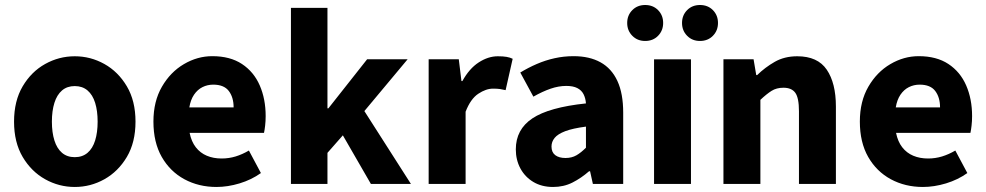

<svg xmlns="http://www.w3.org/2000/svg" viewBox="-20 -732 3924 764"><path d="M277.5 12Q214.8 12 159.7 -18.7Q104.6 -49.5 70.2 -107.5Q35.9 -165.6 35.9 -247.9Q35.9 -330.4 70.2 -388.5Q104.6 -446.7 159.7 -477.4Q214.8 -508.1 277.5 -508.1Q340.3 -508.1 395.3 -477.4Q450.3 -446.7 484.8 -388.5Q519.2 -330.4 519.2 -247.9Q519.2 -165.6 484.8 -107.5Q450.3 -49.5 395.3 -18.7Q340.3 12 277.5 12ZM277.5 -106.6Q307.9 -106.6 328.3 -123.9Q348.7 -141.2 358.6 -173.1Q368.5 -205 368.5 -247.9Q368.5 -290.8 358.6 -322.8Q348.7 -354.7 328.3 -372.1Q307.9 -389.5 277.5 -389.5Q247.1 -389.5 226.8 -372.1Q206.5 -354.7 196.5 -322.8Q186.5 -290.8 186.5 -247.9Q186.5 -205 196.5 -173.1Q206.5 -141.2 226.8 -123.9Q247.1 -106.6 277.5 -106.6Z M841.5 12Q770.7 12 713.7 -18.8Q656.8 -49.6 623.6 -107.6Q590.5 -165.7 590.5 -248.2Q590.5 -328.8 624.4 -387.1Q658.2 -445.4 711.9 -476.9Q765.6 -508.5 824.8 -508.5Q895.7 -508.5 942.9 -477.3Q990.1 -446.1 1013.6 -392Q1037.1 -337.9 1037.1 -270Q1037.1 -249.8 1035 -232.1Q1033 -214.5 1030.5 -203.3H734.5Q741.6 -168.4 759.2 -145.9Q776.8 -123.3 803 -112.3Q829.1 -101.3 862 -101.3Q890.6 -101.3 917.4 -109.4Q944.2 -117.6 970.4 -133L1018.2 -43.4Q980.8 -16.7 933.5 -2.3Q886.1 12 841.5 12ZM733.4 -304.7H909.6Q909.6 -344.7 890.4 -370Q871.3 -395.2 828.4 -395.2Q805.4 -395.2 785.6 -385.3Q765.8 -375.4 752.1 -355.2Q738.4 -335 733.4 -304.7Z M1137.7 0V-700.6H1283V-300.9H1286.7L1440.8 -496.1H1602L1429.9 -290L1615.2 0H1455.9L1344.3 -193.5L1283 -123.8V0Z M1685.7 0V-496.1H1805.6L1816.2 -409.4H1819.9Q1847.2 -459.2 1885 -483.7Q1922.7 -508.1 1960.8 -508.1Q1981.9 -508.1 1995.8 -505.7Q2009.6 -503.3 2020 -498.1L1991.9 -373.3Q1979.6 -376.3 1969 -377.8Q1958.4 -379.3 1942 -379.3Q1913.9 -379.3 1883.3 -359Q1852.6 -338.7 1832.7 -287.5V0Z M2180.8 12Q2135.5 12 2102.2 -8Q2069 -27.9 2050.7 -61.8Q2032.5 -95.7 2032.5 -137.6Q2032.5 -216.9 2098.5 -261Q2164.5 -305 2311.6 -320.5Q2310 -341.6 2302 -357.2Q2294 -372.9 2277.2 -381.5Q2260.5 -390.1 2233.6 -390.1Q2202.7 -390.1 2170.7 -379Q2138.7 -368 2102.4 -347.4L2050.3 -443.4Q2081.8 -462.6 2116 -477.4Q2150.2 -492.2 2186.8 -500.3Q2223.4 -508.5 2262.4 -508.5Q2325.6 -508.5 2369.7 -484Q2413.8 -459.5 2436.8 -409.7Q2459.8 -360 2459.8 -283.7V0H2339.2L2328 -50.6H2324Q2292.7 -23.2 2257.9 -5.6Q2223.1 12 2180.8 12ZM2230.2 -103.3Q2255.2 -103.3 2273.8 -114.1Q2292.4 -124.9 2311.6 -144.3V-228.2Q2259.1 -221.3 2229.2 -210Q2199.4 -198.6 2186.9 -183.2Q2174.5 -167.8 2174.5 -149Q2174.5 -125.8 2189.6 -114.5Q2204.7 -103.3 2230.2 -103.3Z M2582.6 0V-496H2729.5V0ZM2547.3 -569Q2516.2 -569 2496 -589.7Q2475.7 -610.3 2475.7 -640.6Q2475.7 -671.1 2496 -691.6Q2516.2 -712.1 2547.3 -712.1Q2578.6 -712.1 2598.7 -691.6Q2618.8 -671.1 2618.8 -640.6Q2618.8 -610.3 2598.7 -589.7Q2578.6 -569 2547.3 -569ZM2765.4 -569Q2734.3 -569 2714.1 -589.7Q2693.9 -610.3 2693.9 -640.6Q2693.9 -671.1 2714.1 -691.6Q2734.3 -712.1 2765.4 -712.1Q2796.7 -712.1 2816.9 -691.6Q2837 -671.1 2837 -640.6Q2837 -610.3 2816.9 -589.7Q2796.7 -569 2765.4 -569Z M2858.7 0V-496.1H2978.6L2989.2 -433.3H2992.9Q3024.3 -463.9 3062.9 -486Q3101.6 -508.1 3152.3 -508.1Q3233.7 -508.1 3269.9 -454.6Q3306.2 -401 3306.2 -308V0H3159.2V-289.2Q3159.2 -342.8 3144.5 -362.9Q3129.9 -382.9 3097.5 -382.9Q3069.8 -382.9 3050.1 -370.4Q3030.4 -358 3005.7 -334.7V0Z M3652.5 12Q3581.7 12 3524.7 -18.8Q3467.8 -49.6 3434.6 -107.6Q3401.5 -165.7 3401.5 -248.2Q3401.5 -328.8 3435.4 -387.1Q3469.2 -445.4 3522.9 -476.9Q3576.6 -508.5 3635.8 -508.5Q3706.7 -508.5 3753.9 -477.3Q3801.1 -446.1 3824.6 -392Q3848.1 -337.9 3848.1 -270Q3848.1 -249.8 3846 -232.1Q3844 -214.5 3841.5 -203.3H3545.5Q3552.6 -168.4 3570.2 -145.9Q3587.8 -123.3 3614 -112.3Q3640.1 -101.3 3673 -101.3Q3701.6 -101.3 3728.4 -109.4Q3755.2 -117.6 3781.4 -133L3829.2 -43.4Q3791.8 -16.7 3744.5 -2.3Q3697.1 12 3652.5 12ZM3544.4 -304.7H3720.6Q3720.6 -344.7 3701.4 -370Q3682.3 -395.2 3639.4 -395.2Q3616.4 -395.2 3596.6 -385.3Q3576.8 -375.4 3563.1 -355.2Q3549.4 -335 3544.4 -304.7Z"/></svg>

Font: Source Sans Variable
Style: Regular
Weight: 200
Designer: Paul D. Hunt
Foundry: Adobe Systems Incorporated
Version: Version 3.006;hotconv 1.0.111;makeotfexe 2.5.65597